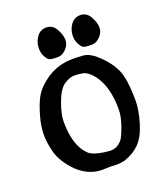

<svg xmlns="http://www.w3.org/2000/svg" viewBox="-119 -702 660 777"><g transform="rotate(-20 211.0 -313.5)"><path d="M131.8 -503.9Q114.3 -525.4 114.3 -552.2Q114.3 -579.1 129.4 -601.1Q144.5 -623 171.4 -623Q198.2 -623 212.9 -596.7Q227.5 -570.3 227.5 -549.3Q227.5 -528.3 210.9 -511.2Q194.3 -494.1 174.8 -494.1Q155.3 -494.1 146 -496.1Q136.7 -498 131.8 -503.9ZM278.3 -503.9Q260.7 -525.4 260.7 -552.2Q260.7 -579.1 275.9 -601.1Q291 -623 317.9 -623Q344.7 -623 359.4 -596.7Q374 -570.3 374 -549.3Q374 -528.3 357.4 -511.2Q340.8 -494.1 321.3 -494.1Q301.8 -494.1 292.5 -496.1Q283.2 -498 278.3 -503.9ZM252 -3.9 220.7 -4.9Q208 -3.9 188.5 -3.9Q132.8 -3.9 85.9 -45.9Q35.2 -95.7 23.4 -146.5Q13.7 -184.6 13.7 -219.2Q13.7 -253.9 26.4 -298.3Q39.1 -342.8 54.7 -371.1Q70.3 -399.4 102.5 -423.8Q157.2 -466.8 228.5 -466.8H242.2Q267.6 -465.8 277.3 -464.8Q306.6 -460 340.8 -425.8Q375 -391.6 390.6 -357.4Q410.2 -315.4 410.2 -220.7Q410.2 -180.7 394.5 -128.4Q378.9 -76.2 353 -49.3Q327.1 -22.5 287.1 -8.8Q269.5 -3.9 252 -3.9ZM216.8 -68.4 246.1 -65.4Q275.4 -65.4 295.9 -89.8Q304.7 -99.6 319.3 -139.6Q334 -179.7 334 -212.9Q334 -310.5 292 -365.2Q268.6 -393.6 249.5 -397.5Q230.5 -401.4 210.9 -401.4Q191.4 -401.4 167.5 -385.7Q143.6 -370.1 125.5 -321.3Q107.4 -272.5 107.4 -240.2Q107.4 -135.7 155.3 -90.8Q171.9 -75.2 216.8 -68.4Z"/></g></svg>

Font: Essays1743
Style: Medium
Weight: 500
Designer: Based on the typeface in a 1743 English translation of the essays of Montaigne.  PostScript/TrueType font designed by Jo
Version: Version 002.100